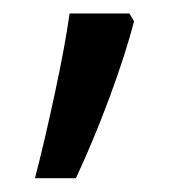

<svg xmlns="http://www.w3.org/2000/svg" viewBox="-20 -130 265 279"><path d="M168 -110.4 174.8 -99.1Q162.6 -51.8 139.2 11.5Q115.7 74.7 90.3 128.9H30.8Q43.9 79.1 59.6 6.1Q75.2 -66.9 81.1 -110.4Z"/></svg>

Font: XL-Viking
Style: Regular
Weight: 400
Foundry: Ascender Corporation
Version: Version 1.10 March 23, 2015